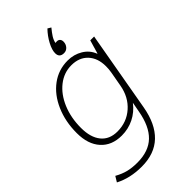

<svg xmlns="http://www.w3.org/2000/svg" viewBox="-283 -800 1096 1096"><g transform="rotate(-45 265.5 -251.5)"><path d="M498 -500 412 -13Q392 100 330.5 159Q269 218 165 218Q72 218 1 181L21 148Q57 168 89.5 176Q122 184 164 184Q255 184 306.5 134.5Q358 85 376 -17L387 -76Q354 -33 308.5 -10.5Q263 12 210 12Q130 12 84 -39Q38 -90 38 -180Q38 -273 71 -348.5Q104 -424 162 -467Q220 -510 294 -510Q344 -510 384.5 -485.5Q425 -461 441 -418H443L467 -500ZM426 -332Q426 -398 389.5 -437Q353 -476 290 -476Q230 -476 181 -437.5Q132 -399 104 -332.5Q76 -266 76 -184Q76 -107 110.5 -64.5Q145 -22 209 -22Q284 -22 338 -69.5Q392 -117 406 -196L422 -285Q426 -308 426 -332ZM354 -603Q354 -583 341.5 -568.5Q329 -554 310 -554Q273 -554 273 -590Q273 -616 292.5 -653Q312 -690 342 -721L362 -709Q343 -686 331.5 -668Q320 -650 316 -630Q319 -631 328 -631Q340 -631 347 -623.5Q354 -616 354 -603Z"/></g></svg>

Font: Sarabun Thin
Style: Italic
Weight: 250
Italic angle: -10°
Designer: Suppakit Chalermlarp | Katatrad Co.,Ltd.
Foundry: Cadson Demak Co.,Ltd.
Version: Version 1.000; ttfautohint (v1.6)